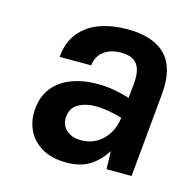

<svg xmlns="http://www.w3.org/2000/svg" viewBox="-82 -583 690 681"><g transform="rotate(15 263.0 -242.5)"><path d="M217.8 14Q162.8 14 126.6 -7.8Q90.3 -29.6 74.1 -65.3Q58 -100.9 62.1 -142Q66.2 -188.6 91 -220.1Q115.8 -251.5 157.8 -267.8Q199.8 -284.1 254.5 -284.1Q286.7 -284.1 315.7 -278.7Q344.7 -273.3 372 -264.9L376.9 -313Q382.5 -364 365.8 -388.5Q349.1 -413 305.6 -413Q279.6 -413 259.9 -404.6Q240.1 -396.2 228.3 -380.4Q216.5 -364.6 214 -341.9H98Q103.2 -398.4 132.1 -432.9Q160.9 -467.5 206.2 -483.3Q251.5 -499.1 305.6 -499.1Q401.2 -499.1 446.6 -452.2Q492 -405.3 483 -308.9L454 0H361.9Q361.2 -16.6 361 -33.1Q360.9 -49.5 360 -66.1Q334.5 -26.5 301 -6.3Q267.4 14 217.8 14ZM248.1 -75.9Q279.4 -75.9 304.5 -90.6Q329.5 -105.4 345.5 -131.1Q361.5 -156.9 365 -189.9Q343.4 -196.6 317.1 -201.3Q290.8 -206 267.7 -206Q231.2 -206 204.6 -191.3Q178 -176.5 175.1 -142Q173 -113.5 193 -94.7Q213.1 -75.9 248.1 -75.9Z"/></g></svg>

Font: Karla
Style: Italic
Weight: 400
Italic angle: -8°
Designer: Jonathan Pinhorn
Version: Version 2.004;gftools[0.9.33]